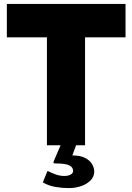

<svg xmlns="http://www.w3.org/2000/svg" viewBox="-20 -743 677 982"><path d="M332 219Q297 219 262.8 213Q228.5 207 199 190L223 131Q241 140.5 263.8 148.8Q286.5 157 308 157Q328.5 157 341.2 150Q354 143 354 131Q354 113 334.8 103Q315.5 93 265 93Q257.5 93 254.5 91Q251.5 89 255 81L292 -5H371L350 52Q391 52 415.5 64.8Q440 77.5 451 96.5Q462 115.5 462 134Q462 160 443.8 179Q425.5 198 396 208.5Q366.5 219 332 219ZM220 0V-552H15V-723H622V-552H415V0Z"/></svg>

Font: Public Sans Thin Black
Style: Regular
Weight: 900
Version: Version 2.001